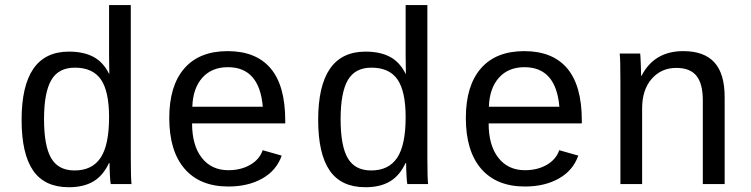

<svg xmlns="http://www.w3.org/2000/svg" viewBox="-20 -745 3040 777"><path d="M420.9 -85Q397 -33.7 357.4 -10.5Q317.9 12.7 258.8 12.7Q160.2 12.7 113.8 -55.2Q67.4 -123 67.4 -259.8Q67.4 -536.1 258.8 -536.1Q317.9 -536.1 357.7 -515.1Q397.5 -494.1 421.4 -446.3H422.4L421.4 -520V-724.6H509.3V-108.9Q509.3 -26.4 512.2 0H428.2Q426.3 -7.3 424.8 -35.6Q423.3 -64 423.3 -85ZM158.2 -262.7Q158.2 -154.3 187.3 -104.7Q216.3 -55.2 281.7 -55.2Q353 -55.2 387.2 -106.7Q421.4 -158.2 421.4 -270.5Q421.4 -375.5 388.4 -423.3Q355.5 -471.2 282.7 -471.2Q216.8 -471.2 187.5 -420.9Q158.2 -370.6 158.2 -262.7Z M757.3 -245.6Q757.3 -156.7 796.6 -106.4Q835.9 -56.2 904.3 -56.2Q954.6 -56.2 992.4 -77.9Q1030.3 -99.6 1043 -137.2L1120.1 -115.2Q1098.6 -54.7 1041.3 -22.5Q983.9 9.8 904.3 9.8Q789.1 9.8 727.1 -62Q665 -133.8 665 -267.6Q665 -397.9 725.8 -468Q786.6 -538.1 901.4 -538.1Q1016.1 -538.1 1075.2 -468.3Q1134.3 -398.4 1134.3 -257.3V-245.6ZM902.3 -473.1Q836.9 -473.1 798.8 -430.4Q760.7 -387.7 758.3 -313H1043.5Q1029.8 -473.1 902.3 -473.1Z M1621.1 -85Q1597.2 -33.7 1557.6 -10.5Q1518.1 12.7 1459 12.7Q1360.4 12.7 1314 -55.2Q1267.6 -123 1267.6 -259.8Q1267.6 -536.1 1459 -536.1Q1518.1 -536.1 1557.9 -515.1Q1597.7 -494.1 1621.6 -446.3H1622.6L1621.6 -520V-724.6H1709.5V-108.9Q1709.5 -26.4 1712.4 0H1628.4Q1626.5 -7.3 1625 -35.6Q1623.5 -64 1623.5 -85ZM1358.4 -262.7Q1358.4 -154.3 1387.5 -104.7Q1416.5 -55.2 1481.9 -55.2Q1553.2 -55.2 1587.4 -106.7Q1621.6 -158.2 1621.6 -270.5Q1621.6 -375.5 1588.6 -423.3Q1555.7 -471.2 1482.9 -471.2Q1417 -471.2 1387.7 -420.9Q1358.4 -370.6 1358.4 -262.7Z M1957.5 -245.6Q1957.5 -156.7 1996.8 -106.4Q2036.1 -56.2 2104.5 -56.2Q2154.8 -56.2 2192.6 -77.9Q2230.5 -99.6 2243.2 -137.2L2320.3 -115.2Q2298.8 -54.7 2241.5 -22.5Q2184.1 9.8 2104.5 9.8Q1989.3 9.8 1927.2 -62Q1865.2 -133.8 1865.2 -267.6Q1865.2 -397.9 1926 -468Q1986.8 -538.1 2101.6 -538.1Q2216.3 -538.1 2275.4 -468.3Q2334.5 -398.4 2334.5 -257.3V-245.6ZM2102.5 -473.1Q2037.1 -473.1 1999 -430.4Q1960.9 -387.7 1958.5 -313H2243.7Q2230 -473.1 2102.5 -473.1Z M2824.2 0V-339.4Q2824.2 -405.8 2798.6 -438Q2772.9 -470.2 2716.8 -470.2Q2656.2 -470.2 2617.4 -426Q2578.6 -381.8 2578.6 -306.2V0H2490.7V-415.5Q2490.7 -507.8 2487.8 -528.3H2570.8Q2571.3 -525.9 2571.8 -515.1Q2572.3 -504.4 2573 -490.5Q2573.7 -476.6 2574.7 -438H2576.2Q2627.4 -538.1 2745.1 -538.1Q2829.6 -538.1 2871.1 -492.4Q2912.6 -446.8 2912.6 -352.1V0Z"/></svg>

Font: Cousine
Style: Regular
Weight: 400
Monospace: yes
Designer: Steve Matteson
Foundry: Ascender Corporation
Version: Version 1.20